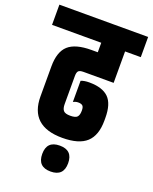

<svg xmlns="http://www.w3.org/2000/svg" viewBox="-199 -758 832 1045"><g transform="rotate(20 217.0 -236.0)"><path d="M209 -499H245V-554H-40V-671H474V-554H383V-372H209Q186 -372 179 -363.5Q172 -355 172 -335V-172Q172 -147 182 -135Q192 -123 222 -123Q252 -123 262 -134Q272 -145 272 -170V-172Q272 -192 264 -199Q256 -206 239 -206Q231 -206 223.5 -204Q216 -202 213 -200L210 -198V-321Q229 -329 258 -329Q334 -329 370 -294Q406 -259 406 -177V-162Q406 -76 362 -35.5Q318 5 222 5Q34 5 34 -167V-340Q34 -425 75 -462Q116 -499 209 -499ZM225 199Q150 199 150 124Q150 49 225 49Q300 49 300 124Q300 199 225 199Z"/></g></svg>

Font: Khand Black
Style: Regular
Weight: 900
Designer: Sanchit Sawaria and Jyotish Sonowal (Devanagari), Satya Rajpurohit (Latin)
Foundry: Indian Type Foundry
Version: Version 2.000;PS 1.0;hotconv 1.0.79;makeotf.lib2.5.61930